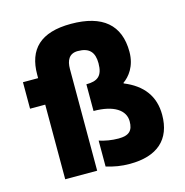

<svg xmlns="http://www.w3.org/2000/svg" viewBox="-106 -809 883 917"><g transform="rotate(-15 335.5 -350.5)"><path d="M323 -576C381 -576 404 -548 404 -494C404 -431 377 -412 322 -412V-280C422 -280 476 -243 476 -188C476 -142 456 -122 404 -122C370 -122 337 -128 309 -137V-9C348 3 383 9 425 9C561 9 634 -56 634 -178C634 -270 586 -333 495 -370V-373C525 -394 561 -437 561 -509C561 -642 481 -710 325 -710C174 -710 107 -642 107 -517V-500H32V-369H107V0H265V-503C265 -545 280 -576 323 -576Z"/></g></svg>

Font: LT Wave Text Black
Style: Regular
Weight: 900
Designer: Daniel Lyons
Version: Version 2.5 (Glyphs App)